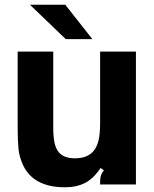

<svg xmlns="http://www.w3.org/2000/svg" viewBox="-20 -783 655 815"><path d="M77 -84Q62 -117 58.5 -151Q55 -185 55 -244V-564H206V-242Q206 -200 212 -174.5Q218 -149 232 -134Q254 -111 298 -111Q352 -111 378 -143Q392 -160 398.5 -188Q405 -216 405 -262V-564H557V0H405V-12Q405 -28 408.5 -38.5Q412 -49 421 -60L407 -70Q377 -25 341 -6.5Q305 12 256 12Q121 12 77 -84ZM257 -763 372 -617H259L107 -763Z"/></svg>

Font: Open Sauce Sans ExtraBold
Style: Regular
Weight: 800
Designer: Alfredo Marco Pradil
Foundry: Creative Sauce Fz LLC
Version: Version 1.477